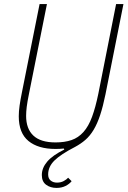

<svg xmlns="http://www.w3.org/2000/svg" viewBox="-20 -718 625 941"><path d="M210 -698 122 -258Q114 -219 111 -194.5Q108 -170 108 -150Q108 -87 143.5 -53.5Q179 -20 252 -20Q297 -20 330.5 -31.5Q364 -43 389 -71Q414 -99 431 -145Q448 -191 462 -259L549 -698H585L497 -256Q485 -197 471 -154.5Q457 -112 439 -82Q421 -52 398.5 -32.5Q376 -13 348 2Q278 38 247 68.5Q216 99 216 137Q216 157 228.5 167Q241 177 259 177Q278 177 292 169.5Q306 162 314 153L331 170Q320 184 301 193.5Q282 203 257 203Q227 203 206 187.5Q185 172 185 140Q185 105 211.5 74Q238 43 295 15L293 10Q285 11 272.5 11.5Q260 12 252 12Q167 12 119.5 -27Q72 -66 72 -148Q72 -172 76 -200.5Q80 -229 88 -268L174 -698Z"/></svg>

Font: IBM Plex Sans Condensed ExtraLight
Style: Italic
Weight: 200
Width: 3
Italic angle: -11°
Designer: Mike Abbink, Paul van der Laan, Pieter van Rosmalen
Foundry: Bold Monday
Version: Version 1.3